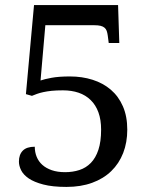

<svg xmlns="http://www.w3.org/2000/svg" viewBox="-20 -733 599 763"><path d="M238.8 -48.8Q269.5 -48.8 295.7 -57.4Q321.8 -65.9 341.1 -85.7Q360.4 -105.5 371.1 -137.9Q381.8 -170.4 381.8 -217.8Q381.8 -257.3 371.1 -286.6Q360.4 -315.9 340.3 -335.4Q320.3 -355 292.5 -364.5Q264.6 -374 230 -374Q204.1 -374 185.3 -372.1Q166.5 -370.1 152.1 -366.9Q137.7 -363.8 127 -359.9Q116.2 -356 106.9 -352.1L83 -358.9L115.2 -712.9H449.2L454.1 -562H412.1L408.2 -591.8Q406.7 -602.5 404.1 -610.1Q401.4 -617.7 395.5 -622.8Q389.6 -627.9 379.6 -630.4Q369.6 -632.8 354 -632.8H160.2L141.1 -413.1Q156.2 -418.5 184.8 -423.8Q213.4 -429.2 257.8 -429.2Q306.2 -429.2 347.9 -416Q389.6 -402.8 420.4 -376.5Q451.2 -350.1 468.5 -310.3Q485.8 -270.5 485.8 -217.8Q485.8 -167 469.5 -125Q453.1 -83 422.1 -53Q391.1 -22.9 346.2 -6.6Q301.3 9.8 244.1 9.8Q188.5 9.8 152.1 0.2Q115.7 -9.3 94.2 -23.9Q72.8 -38.6 64 -56.4Q55.2 -74.2 55.2 -90.8Q55.2 -118.7 70.6 -134.3Q85.9 -149.9 118.2 -149.9Q118.2 -128.4 125.7 -109.9Q133.3 -91.3 148.2 -77.9Q163.1 -64.5 185.8 -56.6Q208.5 -48.8 238.8 -48.8Z"/></svg>

Font: Sahl Naskh
Style: Regular
Weight: 400
Designer: Pascal Zoghbi
Version: Version 1.001